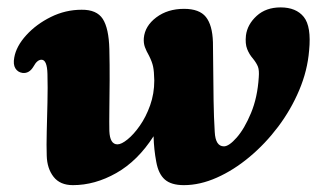

<svg xmlns="http://www.w3.org/2000/svg" viewBox="-20 -500 886 532"><path d="M109.5 -68.5Q108.5 -96.5 109.5 -135.2Q110.5 -174 111.5 -216Q112.5 -258 111.5 -295Q110.5 -334.5 95 -334.5Q83 -334.5 73 -316Q61 -295.5 42 -298Q29 -300 22.5 -310.8Q16 -321.5 19.5 -340.5Q25 -372 52.8 -402.5Q80.5 -433 121 -453Q161.5 -473 206 -473Q248 -473.5 264.8 -447.5Q281.5 -421.5 283 -364Q284 -320.5 283.8 -276.8Q283.5 -233 283 -196.2Q282.5 -159.5 283 -137Q284.5 -100 305.5 -100Q316.5 -100 333.5 -113.8Q350.5 -127.5 367.5 -151.8Q384.5 -176 396 -208.2Q407.5 -240.5 407.5 -277Q407 -302.5 404.2 -315.5Q401.5 -328.5 393 -345.5Q385.5 -358.5 381.5 -369.5Q377.5 -380.5 378.5 -394.5Q381.5 -428 413 -451.8Q444.5 -475.5 490 -475.5Q532.5 -475.5 550.5 -453Q568.5 -430.5 570 -383.5Q570.5 -354 570.8 -311Q571 -268 571.8 -221.5Q572.5 -175 575 -134.5Q577 -94.5 600.5 -94.5Q614.5 -94.5 636 -119Q657.5 -143.5 675.5 -186.8Q693.5 -230 697 -286Q698.5 -305 694.8 -315Q691 -325 681 -337.5Q670.5 -349.5 664.8 -364.2Q659 -379 661.5 -402Q665.5 -432.5 691.2 -456Q717 -479.5 757.5 -479.5Q800.5 -479.5 821.8 -453Q843 -426.5 836.5 -360Q832 -304.5 809.2 -250.5Q786.5 -196.5 750.8 -149Q715 -101.5 671.2 -65Q627.5 -28.5 580.8 -7.8Q534 13 489.5 13Q454.5 13 436.8 -2.5Q419 -18 413 -51.5Q406.5 -85.5 405.5 -122.5Q361.5 -54 302.2 -20.5Q243 13 182 13Q146.5 13 128.5 -10Q110.5 -33 109.5 -68.5Z"/></svg>

Font: Fraunces 9pt S050
Style: Bold Italic
Weight: 700
Italic angle: -16°
Version: Version 1.000; ttfautohint (v1.8.3)